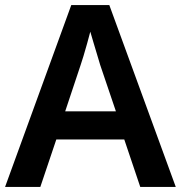

<svg xmlns="http://www.w3.org/2000/svg" viewBox="-20 -737 713 757"><path d="M533 0 470 -187H202L139 0H0L261 -717H411L673 0ZM375 -481Q371 -495 363.5 -519.5Q356 -544 348.5 -569.5Q341 -595 336 -612Q331 -592 323.5 -565.5Q316 -539 309 -515.5Q302 -492 298 -481L237 -298H437Z"/></svg>

Font: Noto Sans Adlam SemiBold
Style: Regular
Weight: 600
Version: Version 3.001